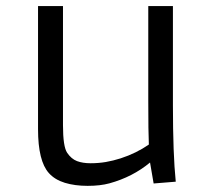

<svg xmlns="http://www.w3.org/2000/svg" viewBox="-20 -601 706 631"><path d="M548.3 -255.9Q548.3 -94.7 557.6 -3.9L484.9 2L473.1 -66.9Q416 -19.5 339.8 1.5Q309.6 9.8 267.8 9.8Q226.1 9.8 193.1 -0.2Q160.2 -10.3 140.6 -32.2Q105 -71.8 105 -176.3V-581.1H187V-189.5Q187 -119.1 200.7 -98.9Q214.4 -78.6 233.2 -71.5Q252 -64.5 277.8 -64.5Q303.7 -64.5 327.9 -68.6Q352.1 -72.8 376.5 -80.6Q427.7 -97.2 469.2 -126V-126.5Q467.3 -163.6 467.3 -271V-581.1H548.3Z"/></svg>

Font: Armata
Style: Regular
Weight: 400
Designer: Viktoriya Grabowska
Foundry: Viktoriya Grabowska
Version: Version 1.003